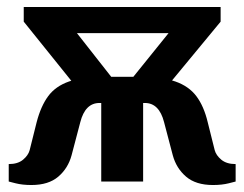

<svg xmlns="http://www.w3.org/2000/svg" viewBox="-20 -520 700 550"><path d="M70 10Q44 10 24.5 5Q5 0 5 0V-50Q31 -50 46 -62.5Q61 -75 65 -90L85 -170Q97 -216 118 -244.5Q139 -273 177.5 -286.5Q216 -300 279 -300H381Q444 -300 482.5 -286.5Q521 -273 542.5 -244.5Q564 -216 575 -170L595 -90Q599 -75 614 -62.5Q629 -50 655 -50V0Q655 0 635.5 5Q616 10 590 10Q541 10 513 -14Q485 -38 475 -75L450 -170Q436 -225 395 -225H390V0H270V-225H265Q224 -225 210 -170L185 -75Q175 -38 147 -14Q119 10 70 10ZM196 -274 48 -458V-500H612V-458L460 -274H341L491 -460L527 -425H133L173 -460L319 -274Z"/></svg>

Font: Cuprum
Style: Regular
Weight: 400
Designer: Jovanny Lemonad
Foundry: Jovanny Lemonad
Version: Version 3.000